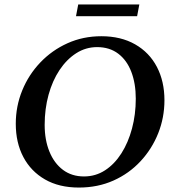

<svg xmlns="http://www.w3.org/2000/svg" viewBox="-20 -834 812 864"><path d="M335 10Q246 10 182.5 -26.5Q119 -63 85 -127.5Q51 -192 51 -277Q51 -356 80 -427Q109 -498 161.5 -553Q214 -608 284 -639.5Q354 -671 436 -671Q524 -671 588 -634.5Q652 -598 686 -533Q720 -468 720 -383Q720 -305 692 -234.5Q664 -164 612.5 -108.5Q561 -53 490.5 -21.5Q420 10 335 10ZM358 -40Q410 -40 452.5 -67.5Q495 -95 526 -143.5Q557 -192 574 -255.5Q591 -319 591 -390Q591 -458 571 -510.5Q551 -563 512 -592.5Q473 -622 417 -622Q366 -622 323 -594.5Q280 -567 248 -519Q216 -471 198.5 -407.5Q181 -344 181 -272Q181 -204 202.5 -151.5Q224 -99 263.5 -69.5Q303 -40 358 -40ZM322 -761 332 -814H607L597 -761Z"/></svg>

Font: Spectral SC SemiBold
Style: Italic
Weight: 600
Italic angle: -10°
Designer: Jean-Baptiste Levee
Foundry: Production Type
Version: Version 2.001